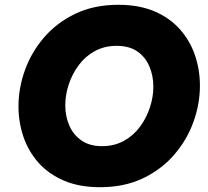

<svg xmlns="http://www.w3.org/2000/svg" viewBox="-20 -770 865 800"><path d="M397 10Q310 10 246 -17.5Q182 -45 140 -92.5Q98 -140 77.5 -200.5Q57 -261 57 -327Q57 -403 84 -478Q111 -553 164 -614.5Q217 -676 294.5 -713Q372 -750 473 -750Q560 -750 624 -722.5Q688 -695 730 -647.5Q772 -600 792.5 -539.5Q813 -479 813 -413Q813 -337 786 -262Q759 -187 706 -125.5Q653 -64 575.5 -27Q498 10 397 10ZM405 -161Q456 -161 496 -183Q536 -205 563 -241.5Q590 -278 604.5 -322Q619 -366 619 -409Q619 -454 602.5 -493Q586 -532 552.5 -555.5Q519 -579 466 -579Q415 -579 375 -557Q335 -535 308 -498.5Q281 -462 266.5 -418.5Q252 -375 252 -331Q252 -286 268.5 -247.5Q285 -209 319 -185Q353 -161 405 -161Z"/></svg>

Font: Be Vietnam Pro Black
Style: Italic
Weight: 900
Italic angle: -12°
Designer: Lam Bao, Tony Le, Vietanh Nguyen
Foundry: Yellow Type Foundry
Version: Version 1.002; ttfautohint (v1.8.3)